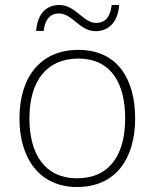

<svg xmlns="http://www.w3.org/2000/svg" viewBox="-20 -740 621 770"><path d="M125 -616H155C162 -671 188 -686 216 -686C271 -686 298 -615 364 -615C416 -615 453 -652 458 -720H428C421 -663 395 -648 365 -648C314 -648 283 -720 218 -720C165 -720 130 -684 125 -616ZM522 -265C522 -423 451 -540 294 -540C146 -540 58 -435 58 -265C58 -104 139 10 289 10C445 10 522 -105 522 -265ZM98 -265C98 -415 167 -505 294 -505C429 -505 482 -401 482 -265C482 -124 423 -25 289 -25C160 -25 98 -122 98 -265Z"/></svg>

Font: Noto Sans Malayalam ExtraLight
Style: Regular
Weight: 200
Designer: Jelle Bosma - Monotype Design Team
Foundry: Monotype Imaging Inc.
Version: Version 2.104